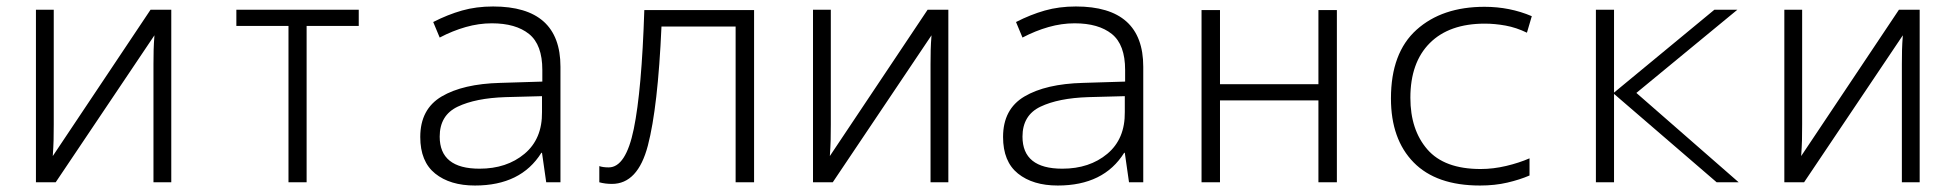

<svg xmlns="http://www.w3.org/2000/svg" viewBox="-20 -563 6040 593"><path d="M152 0 457 -454Q455 -428 454.5 -409Q454 -390 454 -365V0H509V-533H445L143 -81Q145 -110 145.5 -130Q146 -150 146 -179V-533H91V0Z M927 0V-483H1088V-533H710V-483H871V0Z M1338 -141Q1338 -207 1393.5 -233.5Q1449 -260 1541 -263L1654 -266V-217Q1655 -134 1600 -88Q1545 -42 1461 -42Q1338 -42 1338 -141ZM1652 -91H1654L1667 0H1711V-357Q1711 -543 1503 -543Q1451 -543 1407 -530.5Q1363 -518 1318 -495L1338 -447Q1378 -468 1418.5 -479.5Q1459 -491 1499 -491Q1573 -491 1614 -458Q1655 -425 1655 -347V-311L1525 -307Q1410 -304 1344 -265Q1278 -226 1278 -140Q1278 -64 1324 -27Q1370 10 1447 10Q1589 10 1652 -91Z M2023 -481H2252V0H2309V-532H1970Q1962 -284 1937.5 -165Q1913 -46 1860 -46Q1842 -46 1831 -50V0Q1849 5 1870 5Q1950 5 1981 -113.5Q2012 -232 2023 -481Z M2552 0 2857 -454Q2855 -428 2854.5 -409Q2854 -390 2854 -365V0H2909V-533H2845L2543 -81Q2545 -110 2545.5 -130Q2546 -150 2546 -179V-533H2491V0Z M3138 -141Q3138 -207 3193.5 -233.5Q3249 -260 3341 -263L3454 -266V-217Q3455 -134 3400 -88Q3345 -42 3261 -42Q3138 -42 3138 -141ZM3452 -91H3454L3467 0H3511V-357Q3511 -543 3303 -543Q3251 -543 3207 -530.5Q3163 -518 3118 -495L3138 -447Q3178 -468 3218.5 -479.5Q3259 -491 3299 -491Q3373 -491 3414 -458Q3455 -425 3455 -347V-311L3325 -307Q3210 -304 3144 -265Q3078 -226 3078 -140Q3078 -64 3124 -27Q3170 10 3247 10Q3389 10 3452 -91Z M3748 0V-253H4052V0H4109V-532H4052V-303H3748V-532H3691V0Z M4704 -21V-74Q4672 -60 4632 -50.5Q4592 -41 4553 -41Q4441 -41 4388.5 -101.5Q4336 -162 4336 -261Q4336 -370 4396 -430Q4456 -490 4566 -490Q4597 -490 4630 -484Q4663 -478 4696 -462L4711 -513Q4643 -542 4565 -542Q4434 -542 4355 -471Q4276 -400 4276 -259Q4276 -133 4346 -61.5Q4416 10 4551 10Q4597 10 4635.5 1Q4674 -8 4704 -21Z M4965 0V-273L5282 0H5350L5034 -276L5346 -533H5275L4965 -277V-533H4909V0Z M5552 0 5857 -454Q5855 -428 5854.5 -409Q5854 -390 5854 -365V0H5909V-533H5845L5543 -81Q5545 -110 5545.5 -130Q5546 -150 5546 -179V-533H5491V0Z"/></svg>

Font: Noto Sans Mono UI Light
Style: Regular
Weight: 300
Designer: Monotype Design team
Foundry: Monotype Imaging Inc.
Version: 1.000